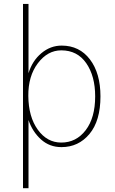

<svg xmlns="http://www.w3.org/2000/svg" viewBox="-20 -741 593 990"><path d="M126 -246.1Q127 -138.7 174.8 -72.3Q222.7 -5.9 295.9 -5.9Q373 -5.9 421.9 -69.8Q470.7 -133.8 470.7 -244.1Q470.7 -348.6 424.8 -415Q378.9 -481.4 295.9 -481.4Q225.6 -481.4 175.3 -415Q125 -348.6 126 -246.1ZM98.6 229.5V-720.7H127V-363.3Q146.5 -427.7 193.4 -466.8Q240.2 -505.9 297.9 -505.9Q389.6 -505.9 443.8 -434.6Q498 -363.3 498 -244.1Q498 -118.2 441.4 -50.3Q384.8 17.6 296.9 17.6Q235.4 17.6 191.4 -22Q147.5 -61.5 127 -122.1V229.5Z"/></svg>

Font: Gothic A1 Thin
Style: Regular
Weight: 250
Designer: HanYang I&C Co.,Ltd.
Foundry: HanYang I&C Co.,Ltd.
Version: Version 2.50